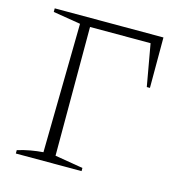

<svg xmlns="http://www.w3.org/2000/svg" viewBox="-98 -734 782 824"><g transform="rotate(15 293.0 -322.5)"><path d="M45 0V-15Q74 -24 102.5 -29Q131 -34 158 -36L167 -609L45 -629V-645H528V-421H514L481 -607H212V-35L337 -14V0Z"/></g></svg>

Font: Piazzolla SC ExtraLight
Style: Regular
Weight: 200
Designer: Juan Pablo del Peral
Foundry: Huerta Tipografica
Version: Version 1.330